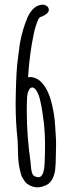

<svg xmlns="http://www.w3.org/2000/svg" viewBox="-20 -781 304 816"><path d="M54.7 -186.5C55.2 -179.2 56.2 -155.3 57.1 -114.3C58.1 -88.4 64 -53.2 72.3 -31.2C77.6 -21 86.4 -7.3 93.3 -1.5C107.4 9.8 124.5 15.1 138.2 15.1C149.9 15.1 160.2 12.7 168.5 9.3H168C198.7 0 210.4 -31.2 214.4 -58.1C216.3 -71.8 217.3 -100.6 217.3 -116.7C217.8 -132.8 218.3 -148.4 218.3 -164.1C218.3 -174.8 218.3 -188.5 217.3 -199.2C216.8 -211.9 215.8 -229 214.4 -246.6C212.9 -277.3 207 -312 200.2 -340.3C189 -386.2 170.4 -423.8 142.6 -442.9C130.9 -450.2 118.7 -453.6 108.4 -453.6C105 -453.6 102.1 -453.1 99.1 -452.6C103.5 -520 111.8 -583 124 -639.2L123.5 -638.7C132.3 -676.3 141.6 -699.7 148.4 -706.5C149.9 -708 152.8 -709 157.7 -710.9H158.2C171.4 -716.3 189 -726.6 187.5 -740.7C186.5 -753.4 172.9 -760.3 165 -761.2C136.2 -762.2 113.3 -742.2 97.7 -708.5C85 -679.2 72.3 -640.6 64.9 -598.1L63.5 -589.4C63 -586.9 62.5 -584.5 62.5 -581.1L55.2 -524.9C51.8 -500.5 48.8 -454.1 47.4 -394.5C46.9 -379.4 46.4 -359.4 46.4 -343.8C46.4 -292.5 48.8 -239.7 54.7 -186ZM109.9 -91.8C99.1 -166.5 93.8 -238.8 93.8 -309.6C93.8 -328.6 94.2 -349.6 95.2 -369.1C96.7 -386.2 103 -407.7 115.7 -409.2C131.3 -410.6 145.5 -383.3 153.3 -342.8C158.2 -321.3 162.6 -287.6 167 -254.9C169.4 -231.9 171.4 -197.8 171.4 -162.6C171.4 -141.1 170.9 -117.7 169.9 -91.8C168 -46.9 159.2 -27.8 143.6 -27.8C136.2 -28.3 127.9 -30.3 122.6 -35.2C116.2 -40.5 113.3 -56.2 112.3 -64.9C111.3 -72.3 109.9 -85.9 109.9 -90.3Z"/></svg>

Font: Amatic Mod Bold ONEptTWO
Style: Bold
Weight: 700
Designer: David Occhino Design
Foundry: David Occhino Design
Version: Version 1.2